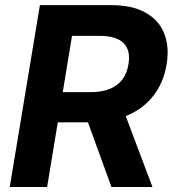

<svg xmlns="http://www.w3.org/2000/svg" viewBox="-20 -748 696 768"><path d="M19 0 139.6 -727.5H424.3Q507.3 -727.5 560.8 -698.2Q614.3 -668.9 636.2 -615.5Q658.2 -562 646.5 -490.7Q634.8 -418.5 594.7 -366.5Q554.7 -314.5 490.5 -286.6Q426.3 -258.8 342.3 -258.8H150.4L169.9 -379.4H342.3Q387.2 -379.4 418.9 -392.3Q450.7 -405.3 469.5 -430.2Q488.3 -455.1 493.7 -490.7Q503.4 -546.4 474.4 -575.4Q445.3 -604.5 379.4 -604.5H268.1L168.5 0ZM425.8 0 305.7 -330.6H465.3L589.8 0Z"/></svg>

Font: Inter 17pt
Style: Bold Italic
Weight: 700
Italic angle: -9.3988°
Version: Version 4.001;git-66647c0bb